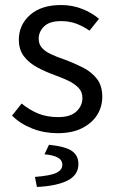

<svg xmlns="http://www.w3.org/2000/svg" viewBox="-20 -518 459 764"><path d="M209 12Q156 12 108.5 -6.5Q61 -25 28 -58L66 -106Q98 -80 132.5 -66Q167 -52 212 -52Q260 -52 284 -74.5Q308 -97 308 -128Q308 -153 291.5 -169.5Q275 -186 250.5 -197.5Q226 -209 198 -219Q162 -232 129 -249.5Q96 -267 75.5 -293.5Q55 -320 55 -360Q55 -419 99.5 -458.5Q144 -498 223 -498Q268 -498 307 -482.5Q346 -467 374 -443L336 -396Q310 -414 283 -424Q256 -434 223 -434Q177 -434 155.5 -413Q134 -392 134 -364Q134 -342 147 -327.5Q160 -313 183.5 -302Q207 -291 237 -281Q275 -267 309.5 -249.5Q344 -232 365.5 -204.5Q387 -177 387 -133Q387 -93 366.5 -60.5Q346 -28 306.5 -8Q267 12 209 12ZM127 226 119 186Q182 181 205 169.5Q228 158 228 138Q228 119 210 109Q192 99 157 96L175 58Q241 65 266.5 83Q292 101 292 135Q292 178 249.5 200Q207 222 127 226Z"/></svg>

Font: Source Sans 3 ExtraLight
Style: Regular
Weight: 400
Version: Version 3.052;hotconv 1.1.0;makeotfexe 2.6.0